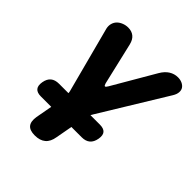

<svg xmlns="http://www.w3.org/2000/svg" viewBox="-206 -871 1011 1011"><g transform="rotate(45 300.0 -365.0)"><path d="M218 10Q180 10 165 -8.5Q150 -27 156 -65L173 -158H96Q67 -158 55 -172.5Q43 -187 48 -216Q53 -245 70 -259Q87 -273 116 -273H186Q186 -280 184 -287L87 -655Q83 -673 87.5 -689Q92 -705 103 -716Q114 -727 130.5 -733.5Q147 -740 165 -740Q191 -740 208.5 -726Q226 -712 233 -683L288 -448Q292 -434 297 -434Q302 -434 310 -448L447 -683Q464 -712 486.5 -726Q509 -740 535 -740Q553 -740 567 -733.5Q581 -727 588.5 -716Q596 -705 595 -689Q594 -673 583 -655L358 -287L350 -273H420Q449 -273 461 -259Q473 -245 468 -216Q463 -187 446 -172.5Q429 -158 400 -158H323L306 -65Q300 -27 278 -8.5Q256 10 218 10Z"/></g></svg>

Font: Maple Mono ExtraBold
Style: Italic
Weight: 800
Italic angle: -10°
Monospace: yes
Designer: subframe7536
Version: Version 7.200